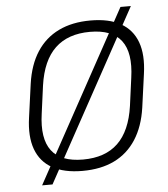

<svg xmlns="http://www.w3.org/2000/svg" viewBox="-56 -809 806 919"><g transform="rotate(-5 347.0 -350.0)"><path d="M308 7Q220 7 163.5 -24.5Q107 -56 84.5 -118Q62 -180 75 -270L97 -430Q110 -521 150 -582.5Q190 -644 255 -675.5Q320 -707 408 -707Q497 -707 553 -675.5Q609 -644 631.5 -582.5Q654 -521 641 -430L619 -270Q606 -180 566 -118Q526 -56 461.5 -24.5Q397 7 308 7ZM315 -47Q422 -47 483 -105.5Q544 -164 561 -283L579 -417Q596 -536 551.5 -594.5Q507 -653 401 -653Q295 -653 233.5 -594.5Q172 -536 155 -417L137 -283Q120 -164 164.5 -105.5Q209 -47 315 -47ZM607 -759 159 59H109L557 -759Z"/></g></svg>

Font: Pathway Extreme 8pt Thin
Style: Italic
Weight: 100
Italic angle: -8°
Designer: Eduardo Rodriguez Tunni
Foundry: Eduardo Rodriguez Tunni
Version: Version 1.000